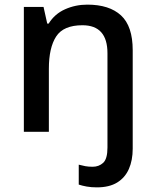

<svg xmlns="http://www.w3.org/2000/svg" viewBox="-20 -569 671 829"><path d="M398 240Q374 240 354.5 236.5Q335 233 320 228V142Q335 146 348.5 148.5Q362 151 380 151Q407 151 425.5 134Q444 117 444 68V-339Q444 -460 336 -460Q254 -460 222.5 -411.5Q191 -363 191 -272V0H83V-539H168L184 -467H190Q216 -509 261 -529Q306 -549 357 -549Q452 -549 502.5 -502.5Q553 -456 553 -352V73Q553 123 536.5 160.5Q520 198 486 219Q452 240 398 240Z"/></svg>

Font: Noto Sans Nag Mundari Medium
Style: Regular
Weight: 500
Version: Version 1.000